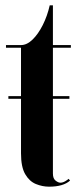

<svg xmlns="http://www.w3.org/2000/svg" viewBox="-20 -693 299 722"><path d="M164.5 9Q139.5 9 115 -1Q90.5 -11 74.8 -38Q59 -65 59 -116.5V-321.5H11.5V-331.5H59V-513.5H2.5V-523.5H59Q81 -523.5 102.2 -544Q123.5 -564.5 140.8 -598.8Q158 -633 167 -673H179V-523.5H246.5V-513.5H179V-331.5H241V-321.5H179V-40.5Q179 -21.5 189 -13.8Q199 -6 207 -6Q216 -6 225.2 -11.5Q234.5 -17 238 -20.5L243.5 -14Q218 9 164.5 9Z"/></svg>

Font: Imbue 100pt
Style: Bold
Weight: 700
Designer: Tyler Finck
Foundry: Etcetera Type Company
Version: Version 1.102; ttfautohint (v1.8.3)